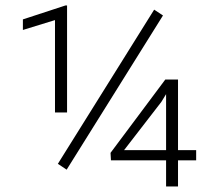

<svg xmlns="http://www.w3.org/2000/svg" viewBox="-20 -672 748 692"><path d="M220.2 -60.5 188.5 -81.5 535.6 -637.2 567.4 -616.2ZM221.7 -266.6H178.2V-599.6L62.5 -564V-602.1L215.8 -652.3H221.7ZM687 -94.2H379.9L378.4 -121.1L575.7 -385.3H610.8L561.5 -304.7L427.2 -130.9H687ZM621.6 0H578.6V-385.3H621.6Z"/></svg>

Font: Heebo ExtraLight
Style: Regular
Weight: 250
Designer: Oded Ezer
Foundry: Ezer Type House
Version: Version 3.100